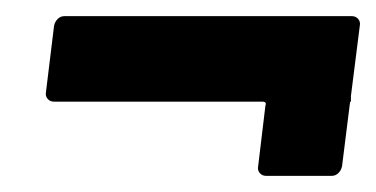

<svg xmlns="http://www.w3.org/2000/svg" viewBox="-20 -382 466 238"><path d="M426 -350 415 -263V-256H414L404 -176Q403 -171 399.5 -167.5Q396 -164 391 -164H310Q305 -164 302 -167.5Q299 -171 300 -176L309 -251Q311 -256 305 -256H47Q42 -256 39 -259.5Q36 -263 37 -268L47 -350Q48 -355 51.5 -358.5Q55 -362 60 -362H416Q421 -362 424 -358.5Q427 -355 426 -350Z"/></svg>

Font: Barlow Condensed
Style: Bold Italic
Weight: 700
Width: 3
Italic angle: -7°
Designer: Jeremy Tribby
Foundry: Tribby Type
Version: Version 1.408